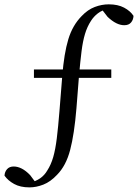

<svg xmlns="http://www.w3.org/2000/svg" viewBox="-40 -737 623 868"><path d="M93 110.1Q51.8 110.1 23.9 94.7Q-4 79.3 -19.6 57.2Q-18.8 40 -8.1 27.8Q2.5 15.7 22 15.7Q39.7 15.7 58.4 25.2Q77.1 34.7 96.4 54.9L128.1 97.4L82.3 91.4L95.2 88.8Q149 76.6 173.7 33.8Q190.7 7.6 200.7 -27.1Q210.6 -61.7 216.8 -112Q223 -162.3 228.8 -234.7L241.6 -394.8Q249.6 -495.6 268.7 -559Q287.8 -622.5 329.3 -664.5Q356.6 -693.4 388.3 -705.4Q419.9 -717.4 451.6 -717.4Q492.8 -717.4 520.9 -702.5Q549 -687.6 563.6 -665.3Q562.8 -647.5 552.4 -635.3Q542.1 -623 521.8 -623Q504.1 -623 485.4 -632.3Q466.7 -641.6 446.4 -660.8L413.7 -702.9L460.5 -699.1L447.9 -696.1Q421.7 -691.5 402.7 -676.9Q383.7 -662.3 371.3 -642.7Q354.3 -616.7 344.4 -583.9Q334.4 -551 328.7 -505.6Q323 -460.2 317.2 -395L305.6 -247.5Q295.9 -130.3 277.1 -58.8Q258.4 12.6 217.6 53.6Q188 85.1 155.9 97.6Q123.9 110.1 93 110.1ZM113.4 -384.9V-423H463.1V-384.9Z"/></svg>

Font: Noto Serif HK ExtraLight
Style: Regular
Weight: 200
Designer: Ryoko NISHIZUKA 西塚涼子 (kana & ideographs); Frank Grießhammer (Latin, Greek & Cyrillic); Wenlong ZHANG 张文龙 (bopomofo); San
Foundry: Adobe
Version: Version 2.002-H1;hotconv 1.1.0;makeotfexe 2.6.0